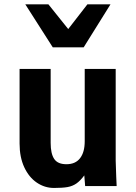

<svg xmlns="http://www.w3.org/2000/svg" viewBox="-20 -874 640 902"><path d="M72 -199.5V-550H218V-202.5Q218 -152.5 234.5 -127.5Q251 -102.5 292 -102.5Q334.5 -102.5 356.2 -130.8Q378 -159 378 -210.5V-550H523.5V-119Q523.5 -99 526 -45Q527 -28 528 0H380L376 -50Q357 -24.5 339 -12Q321 0.5 297.5 4.8Q274 9 233.5 9Q190 9 153 -16Q116 -41 94 -88.2Q72 -135.5 72 -199.5ZM99 -853.5H207.5L300.5 -737.5L390.5 -853.5H499L373 -651.5H228Z"/></svg>

Font: JuliaMono ExtraBold
Style: Regular
Weight: 800
Monospace: yes
Designer: cormullion
Foundry: corm
Version: Version 0.055; ttfautohint (v1.8.4)